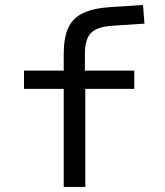

<svg xmlns="http://www.w3.org/2000/svg" viewBox="-20 -739 654 759"><path d="M74.9 -387.7V-460H510.9V-387.7ZM231.9 -524.3Q231.9 -588.7 249.5 -628.1Q267.2 -667.4 308 -687Q348.9 -706.7 416.9 -711L545.3 -719.3L551.1 -645.6L425.7 -637.3Q361.8 -633.3 338.7 -607.7Q315.6 -582.1 315.6 -526.6V-427H317.2V0H231.9V-427Z"/></svg>

Font: Intel One Mono Light
Style: Regular
Weight: 300
Monospace: yes
Designer: Fred Shallcrass
Foundry: Frere-Jones Type LLC
Version: Version 1.004